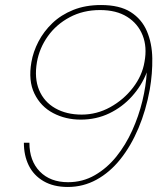

<svg xmlns="http://www.w3.org/2000/svg" viewBox="-20 -732 648 764"><path d="M250 12Q193 12 153.5 -11Q114 -34 94.5 -73.5Q75 -113 75 -164H97Q97 -92 138.5 -49.5Q180 -7 251 -7Q309 -7 357.5 -35Q406 -63 443 -109Q480 -155 506 -212.5Q532 -270 546.5 -330Q561 -390 564 -444Q544 -392 505.5 -349Q467 -306 415 -281Q363 -256 301 -256Q241 -256 191.5 -282Q142 -308 117 -359.5Q92 -411 105 -485Q112 -526 133 -566.5Q154 -607 188.5 -640Q223 -673 271.5 -692.5Q320 -712 382 -712Q456 -712 500 -684Q544 -656 564.5 -608Q585 -560 586 -500Q587 -440 576 -376Q561 -293 531 -222Q501 -151 459 -98.5Q417 -46 364 -17Q311 12 250 12ZM305 -276Q365 -276 418.5 -305.5Q472 -335 509 -383Q546 -431 555 -486Q566 -545 547.5 -591.5Q529 -638 486 -665Q443 -692 378 -692Q311 -692 257.5 -663.5Q204 -635 170.5 -588Q137 -541 127 -485Q116 -421 135.5 -374Q155 -327 199.5 -301.5Q244 -276 305 -276Z"/></svg>

Font: DM Sans 20pt Thin
Style: Italic
Weight: 250
Italic angle: -10°
Version: Version 4.004;gftools[0.9.30]